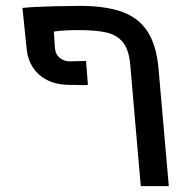

<svg xmlns="http://www.w3.org/2000/svg" viewBox="-20 -634 640 654"><path d="M555 0 520 -400Q513 -480 482.5 -526.8Q452 -573.5 395.5 -593.8Q339 -614 250.5 -614Q221.5 -614 158.2 -612.5Q95 -611 56.5 -607L70.5 -470.5Q73.5 -433.5 91.5 -405.2Q109.5 -377 141.2 -361Q173 -345 216 -345L246.5 -344.5Q254 -344 265.5 -344Q277.5 -344 279.5 -345.5L273 -426.5L217.5 -425Q199 -425 184 -436.5Q169 -448 167 -471.5L163.5 -526.5Q198 -531.5 247 -531.5Q307.5 -531.5 343 -523.2Q378.5 -515 398.8 -489.8Q419 -464.5 423.5 -415L459.5 0Z"/></svg>

Font: JuliaMono SemiBold
Style: Italic
Weight: 600
Italic angle: -9°
Monospace: yes
Designer: cormullion
Foundry: corm
Version: Version 0.056; ttfautohint (v1.8.4)